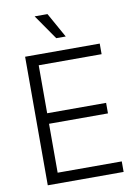

<svg xmlns="http://www.w3.org/2000/svg" viewBox="-101 -1005 763 1070"><g transform="rotate(-10 281.0 -470.0)"><path d="M80.6 0V-727.5H502.9V-667.5H147V-396H480.5V-336.4H147V-59.6H509.8V0ZM269.5 -799.3 171.9 -939.9H244.6L323.2 -799.3Z"/></g></svg>

Font: Inter Tight Light
Style: Regular
Weight: 300
Designer: Rasmus Andersson
Foundry: rsms
Version: Version 3.004